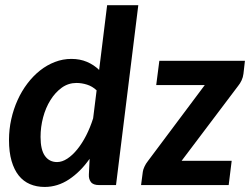

<svg xmlns="http://www.w3.org/2000/svg" viewBox="-20 -722 976 749"><path d="M366.7 0Q343.3 0 334.5 -12Q325.7 -23.9 326.7 -41L329.6 -102.5Q293.9 -51.8 249.3 -22.2Q204.6 7.3 154.3 7.3Q122.6 7.3 96.9 -3.7Q71.3 -14.6 53.2 -37.1Q35.2 -59.6 25.1 -94.2Q15.1 -128.9 15.1 -175.8Q15.1 -217.3 23.9 -256.8Q32.7 -296.4 48.6 -331.5Q64.5 -366.7 86.9 -396.2Q109.4 -425.8 136.2 -447Q163.1 -468.3 194.1 -480.2Q225.1 -492.2 258.3 -492.2Q292 -492.2 319.1 -480.7Q346.2 -469.2 366.7 -449.2L397.9 -701.7H519.5L432.6 0ZM929.7 -434.1Q928.2 -420.9 922.4 -408.4Q916.5 -396 909.2 -387.2L688.5 -94.7H883.8L872.1 0H530.3L537.1 -51.8Q538.1 -60.1 543.5 -71.8Q548.8 -83.5 557.1 -93.8L778.8 -390.1H589.4L601.6 -484.9H935.5ZM202.6 -89.8Q222.2 -89.8 242.4 -103Q262.7 -116.2 281.5 -139.4Q300.3 -162.6 316.2 -193.6Q332 -224.6 343.3 -260.3L356.9 -369.6Q340.3 -385.3 319.6 -391.8Q298.8 -398.4 278.3 -398.4Q246.6 -398.4 220.9 -379.9Q195.3 -361.3 176.8 -331.5Q158.2 -301.8 148.2 -264.2Q138.2 -226.6 138.2 -188Q138.2 -137.7 155.3 -113.8Q172.4 -89.8 202.6 -89.8Z"/></svg>

Font: Carlito
Style: Bold Italic
Weight: 700
Italic angle: -7°
Designer: Lukasz Dziedzic
Foundry: tyPoland Lukasz Dziedzic
Version: Version 1.104